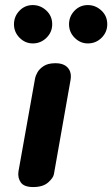

<svg xmlns="http://www.w3.org/2000/svg" viewBox="-20 -756 454 776"><path d="M114 0Q77.5 0 64.2 -18.5Q51 -37 54.5 -62.5L122 -440.5Q123.5 -449 131.2 -463.2Q139 -477.5 156.5 -489Q174 -500.5 204 -500.5Q238 -500.5 254.2 -482Q270.5 -463.5 265 -432L198 -52.5Q195.5 -37 174.5 -18.5Q153.5 0 114 0ZM335 -580.5Q304.5 -580.5 281.8 -603.2Q259 -626 259 -658Q259 -689.5 281 -712.5Q303 -735.5 335 -735.5Q366 -735.5 389.8 -713.5Q413.5 -691.5 413.5 -658Q413.5 -626 390.5 -603.2Q367.5 -580.5 335 -580.5ZM112.5 -580.5Q82 -580.5 59.2 -603.2Q36.5 -626 36.5 -658Q36.5 -689.5 58.5 -712.5Q80.5 -735.5 112.5 -735.5Q143.5 -735.5 167.2 -713.5Q191 -691.5 191 -658Q191 -626 167.8 -603.2Q144.5 -580.5 112.5 -580.5Z"/></svg>

Font: Edu AU VIC WA NT Pre
Style: Bold
Weight: 700
Designer: Tina and Corey Anderson, Eben Sorkin, Mirko Velimirovic
Foundry: Google for Education
Version: Version 1.001